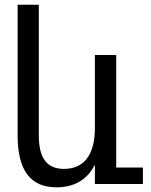

<svg xmlns="http://www.w3.org/2000/svg" viewBox="-20 -780 642 814"><path d="M219.7 14.2C295.4 14.2 350.6 -19 382.3 -82V0H585.9V-69.8H472.7V-546.9H382.3V-236.8C382.3 -125 336.9 -64 251.5 -64C178.7 -64 144.5 -108.9 144.5 -207V-759.8H54.7V-207C54.7 -58.6 107.9 14.2 219.7 14.2Z"/></svg>

Font: Hack
Style: Regular
Weight: 400
Monospace: yes
Designer: Christopher Simpkins
Foundry: Christopher Simpkins
Version: Version 2.010